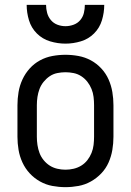

<svg xmlns="http://www.w3.org/2000/svg" viewBox="-20 -764 540 792"><path d="M250 8Q277 8 304 3Q331 -2 355 -15.5Q379 -29 398 -49Q417 -69 428 -94Q439 -119 443.5 -146Q448 -173 448 -200V-330Q448 -357 443.5 -384Q439 -411 428 -436Q417 -461 398 -481.5Q379 -502 355 -515Q331 -528 304 -533Q277 -538 250 -538Q223 -538 196 -533Q169 -528 145 -515Q121 -502 102.5 -481.5Q84 -461 72.5 -436Q61 -411 56.5 -384Q52 -357 52 -330V-200Q52 -173 56.5 -146Q61 -119 72.5 -94Q84 -69 102.5 -49Q121 -29 145 -15.5Q169 -2 196 3Q223 8 250 8ZM250 -64Q233 -64 216 -68Q199 -72 185 -81Q171 -90 160 -103.5Q149 -117 143 -133Q137 -149 134.5 -166Q132 -183 132 -200V-330Q132 -347 134.5 -364Q137 -381 143 -397Q149 -413 160 -426.5Q171 -440 185 -449.5Q199 -459 216 -462.5Q233 -466 250 -466Q267 -466 284 -462.5Q301 -459 315.5 -449.5Q330 -440 340.5 -426.5Q351 -413 357.5 -397Q364 -381 366 -364Q368 -347 368 -330V-200Q368 -183 366 -166Q364 -149 357.5 -133Q351 -117 340.5 -103.5Q330 -90 315.5 -81Q301 -72 284 -68Q267 -64 250 -64ZM250 -584Q282 -584 313.5 -593.5Q345 -603 368 -626Q391 -649 400.5 -680.5Q410 -712 410 -744H330Q330 -727 326 -710.5Q322 -694 311 -681Q300 -668 283.5 -662Q267 -656 250 -656Q233 -656 217 -662Q201 -668 190 -681Q179 -694 174.5 -710.5Q170 -727 170 -744H90Q90 -712 99.5 -680.5Q109 -649 132 -626Q155 -603 186.5 -593.5Q218 -584 250 -584Z"/></svg>

Font: Iosevka SS09
Style: Regular
Weight: 400
Monospace: yes
Designer: Belleve Invis
Foundry: Belleve Invis
Version: Version 5.2.1; ttfautohint (v1.8.3)